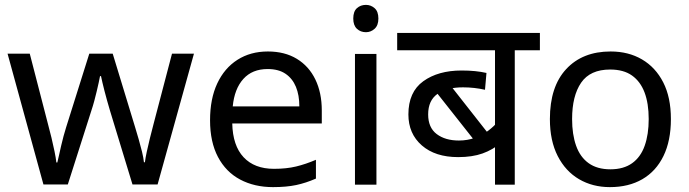

<svg xmlns="http://www.w3.org/2000/svg" viewBox="-20 -757 2824 787"><path d="M431 -303Q425 -324 419 -344.5Q413 -365 408.5 -383.5Q404 -402 400 -418Q396 -434 394 -445H390Q388 -434 384.5 -418Q381 -402 376.5 -383Q372 -364 366.5 -343.5Q361 -323 354 -302L258 -1H158L11 -537H102L176 -251Q184 -222 191 -192.5Q198 -163 203.5 -136.5Q209 -110 211 -91H215Q218 -103 222 -121Q226 -139 230.5 -159Q235 -179 240.5 -199Q246 -219 251 -235L346 -537H442L534 -235Q541 -212 548.5 -186Q556 -160 562 -135.5Q568 -111 570 -92H574Q576 -109 581.5 -134.5Q587 -160 594.5 -190.5Q602 -221 610 -251L685 -537H775L626 -1H523Z M1078 -546Q1147 -546 1196.5 -516Q1246 -486 1272.5 -431.5Q1299 -377 1299 -304V-251H932Q934 -160 978.5 -112.5Q1023 -65 1103 -65Q1154 -65 1193.5 -74.5Q1233 -84 1275 -102V-25Q1234 -7 1194 1.5Q1154 10 1099 10Q1023 10 964.5 -21Q906 -52 873.5 -113.5Q841 -175 841 -264Q841 -352 870.5 -415Q900 -478 953.5 -512Q1007 -546 1078 -546ZM1077 -474Q1014 -474 977.5 -433.5Q941 -393 934 -321H1207Q1207 -367 1193 -401Q1179 -435 1150.5 -454.5Q1122 -474 1077 -474Z M1523 -536V0H1435V-536ZM1480 -737Q1500 -737 1515.5 -723.5Q1531 -710 1531 -681Q1531 -653 1515.5 -639Q1500 -625 1480 -625Q1458 -625 1443 -639Q1428 -653 1428 -681Q1428 -710 1443 -723.5Q1458 -737 1480 -737Z M2193 -551H2090V0H2009V-197L2034 -172Q2000 -143 1958 -128Q1916 -113 1858 -113Q1764 -113 1709 -161Q1654 -209 1654 -288Q1654 -380 1715 -424Q1776 -468 1872 -468Q1902 -468 1927 -465.5Q1952 -463 1974 -458L1968 -389Q1946 -394 1923.5 -396.5Q1901 -399 1878 -399Q1811 -399 1773 -372Q1735 -345 1735 -288Q1735 -234 1770 -207.5Q1805 -181 1861 -181Q1896 -181 1926.5 -192Q1957 -203 1981.5 -221.5Q2006 -240 2022 -260L2009 -216V-551H1608V-622H2193ZM1813 -424 1985 -205 1939 -163 1751 -401Z M2730 -269Q2730 -180 2699.5 -117.5Q2669 -55 2613 -22.5Q2557 10 2480 10Q2409 10 2353.5 -22.5Q2298 -55 2266 -117.5Q2234 -180 2234 -269Q2234 -402 2301 -474Q2368 -546 2483 -546Q2556 -546 2611.5 -513.5Q2667 -481 2698.5 -419.5Q2730 -358 2730 -269ZM2325 -269Q2325 -206 2341.5 -159.5Q2358 -113 2393 -88Q2428 -63 2482 -63Q2536 -63 2571 -88Q2606 -113 2622.5 -159.5Q2639 -206 2639 -269Q2639 -333 2622 -378Q2605 -423 2570.5 -447.5Q2536 -472 2481 -472Q2399 -472 2362 -418Q2325 -364 2325 -269Z"/></svg>

Font: hindi25
Style: Book
Weight: 400
Designer: Jelle Bosma - Monotype Design Team
Foundry: Monotype Imaging Inc.
Version: Version 2.003